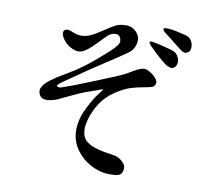

<svg xmlns="http://www.w3.org/2000/svg" viewBox="-87 -864 1175 1035"><g transform="rotate(10 500.0 -346.0)"><path d="M745 -588 711 -618 686 -643Q675 -652 669.5 -661Q664 -670 667 -673Q670 -676 679 -675Q689 -673 704 -670.5Q719 -668 727.5 -665.5Q736 -663 771.5 -654Q807 -645 816 -635.5Q825 -626 830.5 -612Q836 -598 834 -584Q832 -572 824.5 -563.5Q817 -555 808 -554Q800 -553 785 -559.5Q770 -566 745 -588ZM886 -659Q877 -649 867 -648Q857 -646 845.5 -653.5Q834 -661 816.5 -675Q799 -689 776.5 -707Q754 -725 744.5 -731.5Q735 -738 730.5 -744Q726 -750 727 -754Q727 -760 746 -760Q767 -760 794.5 -754Q822 -748 846.5 -742Q871 -736 880.5 -721.5Q890 -707 892 -691Q894 -669 886 -659ZM369 -344Q348 -336 318 -322L229 -280Q200 -269 176 -267.5Q152 -266 139.5 -278.5Q127 -291 127 -311.5Q127 -332 156 -360Q174 -375 203 -395L271 -436Q320 -465 368.5 -504Q417 -543 463.5 -585.5Q510 -628 509 -646.5Q508 -665 499 -674.5Q490 -684 473 -682Q453 -680 436.5 -665Q420 -650 393 -621Q366 -592 343 -574.5Q320 -557 302 -555Q280 -553 253.5 -567Q227 -581 211 -604Q195 -627 197 -642Q197 -649 203 -654.5Q209 -660 222 -660Q229 -660 251 -650.5Q273 -641 295 -641Q318 -641 341 -650Q364 -659 402.5 -685Q441 -711 465.5 -724.5Q490 -738 526.5 -738Q563 -738 587 -708.5Q611 -679 596 -638Q588 -615 568.5 -599.5Q549 -584 367 -465L266 -395Q236 -375 224.5 -365Q213 -355 214 -351.5Q215 -348 226 -346Q231 -344 238 -347Q245 -350 262 -355.5Q279 -361 305 -371L415 -415L518 -457Q566 -477 598.5 -497.5Q631 -518 654.5 -523Q678 -528 710 -502.5Q742 -477 739 -457Q737 -451 732 -442.5Q727 -434 685 -427Q643 -420 607.5 -409Q572 -398 525.5 -367Q479 -336 452 -294Q425 -252 412.5 -210Q400 -168 402 -143Q404 -108 421 -90Q438 -72 469 -60.5Q500 -49 538 -43.5Q576 -38 592.5 -34Q609 -30 628.5 -13.5Q648 3 648 22.5Q648 42 637.5 55Q627 68 590 68Q557 70 527.5 62.5Q498 55 466 37.5Q434 20 405.5 -12Q377 -44 365.5 -82.5Q354 -121 360 -166Q366 -213 392.5 -264.5Q419 -316 442.5 -347Q466 -378 465 -378Q443 -370 417 -361Q391 -352 369 -344Z"/></g></svg>

Font: ChillKai
Style: Regular
Weight: 400
Designer: ChillType
Foundry: 寒蝉字型
Version: Version 2.000